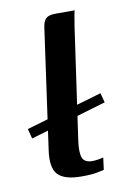

<svg xmlns="http://www.w3.org/2000/svg" viewBox="-65 -547 392 593"><g transform="rotate(-10 130.5 -250.5)"><path d="M245 -239 253 -209 13 -138 5 -169ZM143 4Q90 4 69.5 -17.5Q49 -39 57 -94L109 -465Q111 -481 115.5 -489.5Q120 -498 128.5 -501.5Q137 -505 152 -505H211Q210 -503 207.5 -489Q205 -475 202 -456L152 -106Q147 -69 153.5 -53Q160 -37 185 -37Q193 -37 204.5 -39Q216 -41 219 -42L214 -4Q208 -3 192 0.5Q176 4 143 4Z"/></g></svg>

Font: Genos Medium
Style: Italic
Weight: 500
Italic angle: -8°
Designer: Robert E. Leuschke
Foundry: Robert E. Leuschke
Version: Version 1.010